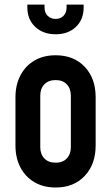

<svg xmlns="http://www.w3.org/2000/svg" viewBox="-20 -800 482 832"><path d="M221 12.5Q168.5 12.5 129.5 -10.2Q90.5 -33 68.8 -74Q47 -115 47 -169.5V-378.5Q47 -432.5 68.8 -473.8Q90.5 -515 129.5 -537.8Q168.5 -560.5 221 -560.5Q300 -560.5 347.2 -510.5Q394.5 -460.5 394.5 -378.5V-169.5Q394.5 -88 347.2 -37.8Q300 12.5 221 12.5ZM221 -95Q252 -95 269.5 -113.5Q287 -132 287 -162V-386Q287 -416 269.5 -434.5Q252 -453 221 -453Q190 -453 172.2 -434.5Q154.5 -416 154.5 -386V-162Q154.5 -132 172.2 -113.5Q190 -95 221 -95ZM221 -651.5Q167 -651.5 132.8 -683.5Q98.5 -715.5 98.5 -768V-780H173V-768Q173 -745 186.5 -731.5Q200 -718 221 -718Q242 -718 255.2 -731.5Q268.5 -745 268.5 -768V-780H342.5V-768Q342.5 -715.5 309 -683.5Q275.5 -651.5 221 -651.5Z"/></svg>

Font: Mohave SemiBold
Style: Regular
Weight: 600
Designer: Gumpita Rahayu
Foundry: Tokotype
Version: Version 2.003